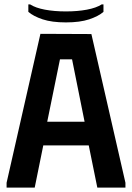

<svg xmlns="http://www.w3.org/2000/svg" viewBox="-20 -854 601 874"><path d="M10 0V-22L164 -700L396 -699L551 -22V0H423L384 -192H177L138 0ZM195 -300H365L308 -584H253ZM280 -752Q344 -752 386 -766Q428 -780 451 -800V-834H443Q418 -818 375.5 -810Q333 -802 280 -802Q227 -802 184.5 -810Q142 -818 117 -834H109V-800Q132 -780 174 -766Q216 -752 280 -752Z"/></svg>

Font: Phudu Light Medium
Style: Regular
Weight: 500
Version: Version 1.005;gftools[0.9.23]